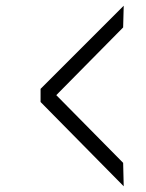

<svg xmlns="http://www.w3.org/2000/svg" viewBox="-20 -615 512 672"><path d="M411 -45 413 37 122 -258V-304L413 -595L411 -519L177 -282Z"/></svg>

Font: GFS Neohellenic Rg
Style: Regular
Weight: 400
Designer: Takis Katsoulidis and George D. Matthiopoulos
Foundry: Takis Katsoulidis and George D. Matthiopoulos
Version: Version 1.0